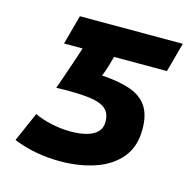

<svg xmlns="http://www.w3.org/2000/svg" viewBox="-85 -614 731 719"><g transform="rotate(15 280.0 -254.0)"><path d="M206 18Q160 18 113.5 9.5Q67 1 26 -16L76 -130Q102 -117 140.5 -108.5Q179 -100 216 -100Q253 -100 279.5 -107.5Q306 -115 320 -130Q334 -145 334 -168Q334 -200 316.5 -216.5Q299 -233 263.5 -239Q228 -245 172 -245Q161 -245 149 -245Q137 -245 123 -244Q140 -294 153 -331Q166 -368 180 -412H108L139 -526H538L507 -412H302Q298 -397 294 -383.5Q290 -370 286 -357.5Q282 -345 277 -333Q342 -329 386 -314Q430 -299 452.5 -266.5Q475 -234 475 -177Q475 -110 439.5 -67Q404 -24 343 -3Q282 18 206 18Z"/></g></svg>

Font: Ubuntu Sans Mono
Style: Italic
Weight: 400
Italic angle: -13.5°
Monospace: yes
Designer: Dalton Maag Ltd
Foundry: Dalton Maag Ltd
Version: Version 1.006